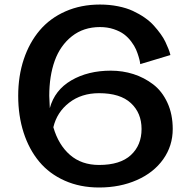

<svg xmlns="http://www.w3.org/2000/svg" viewBox="-20 -811 840 845"><path d="M740.2 -243.2Q740.2 -169.4 698.5 -110.4Q656.7 -51.3 582.5 -18.6Q508.3 14.2 416 14.2Q332.5 14.2 264.9 -15.9Q197.3 -45.9 152.6 -99.6Q107.9 -153.3 84 -227.3Q60.1 -301.3 60.1 -389.2Q60.1 -476.6 84.7 -550.3Q109.4 -624 154.8 -677.5Q200.2 -731 268.3 -761Q336.4 -791 419.9 -791Q461.9 -791 499.5 -783.4Q537.1 -775.9 564.9 -762.9Q592.8 -750 616.7 -733.4Q640.6 -716.8 657.2 -698.2Q673.8 -679.7 687 -661.4Q700.2 -643.1 708 -626.5Q715.8 -609.9 720.9 -596.9Q726.1 -584 728 -576.2L730 -568.8L597.2 -528.8Q596.7 -532.2 595.9 -538.1Q595.2 -543.9 590.3 -560.8Q585.4 -577.6 578.6 -593.3Q571.8 -608.9 557.9 -627.7Q543.9 -646.5 526.1 -659.9Q508.3 -673.3 480.7 -682.6Q453.1 -691.9 419.9 -691.9Q347.7 -691.9 296.4 -651.4Q245.1 -610.8 220.9 -543.7Q196.8 -476.6 196.8 -389.2Q196.8 -379.9 199.2 -335Q220.7 -414.6 293.9 -457.3Q367.2 -500 467.8 -500Q520 -500 567.4 -484.9Q614.7 -469.7 654.1 -439.7Q693.4 -409.7 716.8 -358.9Q740.2 -308.1 740.2 -243.2ZM416 -400.9Q338.4 -400.9 284.4 -359.1Q230.5 -317.4 214.8 -251Q237.3 -173.3 288.1 -129.2Q338.9 -85 416 -85Q508.8 -85 555.9 -128.4Q603 -171.9 603 -243.2Q603 -314 555.9 -357.4Q508.8 -400.9 416 -400.9Z"/></svg>

Font: Sporting Grotesque
Style: Regular
Weight: 400
Designer: Lucas LE BIHAN
Foundry: Lucas LE BIHAN
Version: Version 2.001;PS 2.1;hotconv 1.0.88;makeotf.lib2.5.647800